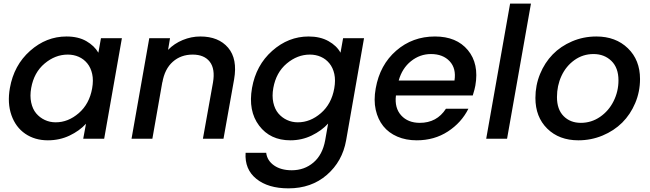

<svg xmlns="http://www.w3.org/2000/svg" viewBox="-20 -760 3562 1052"><path d="M34.2 -277.8Q56.2 -402.8 144.8 -481.4Q233.4 -560.1 344.2 -560.1Q408.7 -560.1 452.9 -534.7Q497.1 -509.3 519 -471.2L533.2 -550.8H647.9L550.8 0H436L451.2 -82Q415.5 -43 361.1 -17.1Q306.6 8.8 242.2 8.8Q170.9 8.8 118.4 -27.1Q65.9 -63 42.7 -128.9Q19.5 -194.8 34.2 -277.8ZM484.9 -275.9Q492.7 -320.3 485.1 -354.7Q477.5 -389.2 458.3 -412.8Q439 -436.5 411.4 -448.7Q383.8 -460.9 351.1 -460.9Q282.7 -460.9 224.4 -411.9Q166 -362.8 150.9 -277.8Q143.1 -234.4 150.9 -198.2Q158.7 -162.1 178.2 -138.9Q197.8 -115.7 225.3 -102.8Q252.9 -89.8 285.2 -89.8Q353.5 -89.8 411.6 -140.1Q469.7 -190.4 484.9 -275.9Z M1091.8 0 1147 -308.1Q1159.7 -382.3 1129.4 -421.6Q1099.1 -460.9 1035.6 -460.9Q971.2 -460.9 926.8 -421.6Q882.3 -382.3 869.6 -308.1V-311L814.9 0H700.7L797.9 -550.8H911.6L900.9 -486.8Q934.6 -521.5 981.4 -540.8Q1028.3 -560.1 1077.6 -560.1Q1177.7 -560.1 1230 -498.5Q1282.2 -437 1262.7 -325.2L1204.6 0Z M1360.8 -277.8Q1382.8 -402.8 1471.4 -481.4Q1560.1 -560.1 1670.9 -560.1Q1734.4 -560.1 1779.8 -534.7Q1825.2 -509.3 1845.7 -471.2L1859.9 -550.8H1974.6L1876.5 8.8Q1856 124.5 1771 198.2Q1686 272 1560.5 272Q1448.7 272 1384.3 219.7Q1319.8 167.5 1325.7 77.1H1438.5Q1443.8 120.1 1481.7 146.5Q1519.5 172.9 1578.6 172.9Q1647.5 172.9 1697.3 130.6Q1747.1 88.4 1761.7 8.8L1777.8 -83Q1742.2 -43.9 1688 -17.6Q1633.8 8.8 1570.8 8.8Q1460.4 8.8 1399.7 -71.8Q1338.9 -152.3 1360.8 -277.8ZM1811.5 -275.9Q1819.3 -320.3 1811.8 -354.7Q1804.2 -389.2 1784.9 -412.8Q1765.6 -436.5 1738 -448.7Q1710.4 -460.9 1677.7 -460.9Q1609.4 -460.9 1551 -411.9Q1492.7 -362.8 1477.5 -277.8Q1469.7 -234.4 1477.5 -198.2Q1485.4 -162.1 1504.9 -138.9Q1524.4 -115.7 1552 -102.8Q1579.6 -89.8 1611.8 -89.8Q1680.2 -89.8 1738.3 -140.1Q1796.4 -190.4 1811.5 -275.9Z M2341.3 -463.9Q2280.8 -463.9 2231.9 -424.8Q2183.1 -385.7 2164.6 -318.8H2470.2Q2480.5 -385.3 2443.6 -424.6Q2406.7 -463.9 2341.3 -463.9ZM2546.4 -164.1Q2508.3 -87.9 2434.1 -39.6Q2359.9 8.8 2263.2 8.8Q2204.1 8.8 2157 -11.5Q2109.9 -31.7 2080.1 -68.8Q2050.3 -106 2038.6 -158.4Q2026.9 -210.9 2038.6 -275.9Q2061.5 -404.8 2150.9 -482.4Q2240.2 -560.1 2363.3 -560.1Q2481.4 -560.1 2543.5 -485.4Q2605.5 -410.6 2584.5 -291Q2581.5 -272.5 2570.3 -236.8H2149.4Q2141.1 -168.5 2178.2 -127.7Q2215.3 -86.9 2280.3 -86.9Q2373.5 -86.9 2423.3 -164.1Z M2644 0 2774.9 -740.2H2889.2L2758.3 0Z M3486.8 -327.1Q3486.8 -257.3 3460.4 -195.1Q3434.1 -132.8 3389.2 -88.1Q3344.2 -43.5 3281.5 -17.3Q3218.8 8.8 3148.9 8.8Q3043.5 8.8 2978.5 -55.2Q2913.6 -119.1 2913.6 -223.1Q2913.6 -292.5 2939 -354.5Q2964.4 -416.5 3008.3 -461.7Q3052.2 -506.8 3114.5 -533.4Q3176.8 -560.1 3247.6 -560.1Q3353.5 -560.1 3420.2 -495.6Q3486.8 -431.2 3486.8 -327.1ZM3031.7 -228Q3031.7 -160.6 3068.1 -123.8Q3104.5 -86.9 3162.6 -86.9Q3220.2 -86.9 3267.8 -119.6Q3315.4 -152.3 3342 -205.8Q3368.7 -259.3 3368.7 -319.8Q3368.7 -388.7 3329.8 -426.3Q3291 -463.9 3231.9 -463.9Q3173.8 -463.9 3127.4 -430.7Q3081.1 -397.5 3056.4 -344Q3031.7 -290.5 3031.7 -228Z"/></svg>

Font: Poppins Medium
Style: Italic
Weight: 500
Italic angle: -10°
Designer: Ninad Kale (Devanagari), Jonny Pinhorn (Latin)
Foundry: Indian Type Foundry
Version: Version 3.200;PS 1.000;hotconv 16.6.54;makeotf.lib2.5.65590